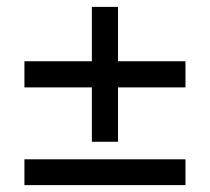

<svg xmlns="http://www.w3.org/2000/svg" viewBox="-20 -649 610 558"><path d="M51 -471V-395H247V-237H323V-395H519V-471H323V-629H247V-471ZM51 -111H519V-186H51Z"/></svg>

Font: Matrixport Regular
Style: Regular
Weight: 400
Designer: Ninad Kale (Devanagari), Jonny Pinhorn (Latin)
Foundry: Indian Type Foundry
Version: Version 3.200;PS 1.000;hotconv 16.6.54;makeotf.lib2.5.65590